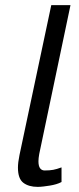

<svg xmlns="http://www.w3.org/2000/svg" viewBox="-20 -720 310 749"><path d="M133 -119Q130 -102 130 -91Q130 -72 136.5 -63.5Q143 -55 154 -55Q174 -55 187.5 -57.5Q201 -60 220 -67V-10Q211 -5 199 -1.5Q187 2 174.5 4Q162 6 149.5 7.5Q137 9 127 9Q92 9 71 -7Q50 -23 50 -66Q50 -86 56 -115L180 -700H255Z"/></svg>

Font: PT Sans
Style: Italic
Weight: 400
Italic angle: -12°
Designer: A.Korolkova, O.Umpeleva, V.Yefimov
Foundry: ParaType Ltd
Version: Version 2.003W OFL